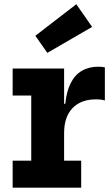

<svg xmlns="http://www.w3.org/2000/svg" viewBox="-20 -868 518 888"><path d="M276.5 -125H355.5V0H38.5V-125H124.5V-426H38.5V-551H276.5ZM465 -403.5Q456.5 -406 446.2 -407.2Q436 -408.5 424 -408.5Q354.5 -408.5 315.5 -368Q276.5 -327.5 276.5 -252.5L250 -388H282Q287.5 -445 306.8 -483.2Q326 -521.5 358.5 -540.5Q391 -559.5 435.5 -559.5Q444 -559.5 451.2 -558.8Q458.5 -558 465 -556.5ZM333 -848.5 406 -743.5 199 -623.5 143.5 -702.5Z"/></svg>

Font: Hepta Slab ExtraLight
Style: Bold
Weight: 700
Version: Version 1.102